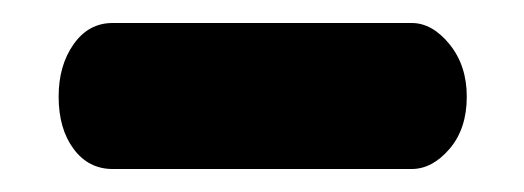

<svg xmlns="http://www.w3.org/2000/svg" viewBox="-20 -324 456 167"><path d="M78 -177Q57 -177 44 -194.5Q31 -212 31 -240Q31 -267 44 -285.5Q57 -304 78 -304H338Q356 -304 371 -285.5Q386 -267 386 -240Q386 -212 371 -194.5Q356 -177 338 -177Z"/></svg>

Font: Dosis ExtraLight ExtraBold
Style: Regular
Weight: 800
Version: Version 3.001; ttfautohint (v1.8.2)